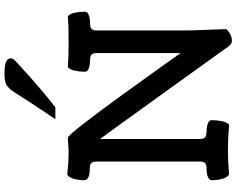

<svg xmlns="http://www.w3.org/2000/svg" viewBox="-121 -940 1079 877"><g transform="rotate(-90 418.5 -501.5)"><path d="M312.5 -788.1Q382.3 -890.6 435.5 -975.1Q452.1 -1001.5 468.8 -1011Q485.4 -1020.5 519 -1020.5Q558.1 -1020.5 574.5 -1013.4Q590.8 -1006.3 590.8 -990.7Q590.8 -983.9 584.2 -976.6Q577.6 -969.2 560.5 -954.1Q543.5 -939 533.2 -929.2Q516.1 -912.6 460.7 -865Q405.3 -817.4 366.7 -788.1ZM59.6 -733.9Q67.9 -733.4 86.7 -731.4Q105.5 -729.5 121.1 -728.5Q136.7 -727.5 156.2 -727.5Q171.9 -727.5 194.8 -729.2Q217.8 -731 222.7 -731Q224.1 -731 226.1 -730.7Q228 -730.5 228.5 -730.5Q236.8 -730 290.5 -661.1Q344.2 -592.3 420.7 -486.8Q497.1 -381.3 539.1 -322.3Q581.1 -263.2 614.7 -215.8V-598.6Q614.7 -613.3 608.9 -621.3Q603 -629.4 584 -629.4Q561.5 -629.4 545.4 -635.3Q529.3 -641.1 529.3 -652.8Q529.3 -677.7 534.4 -700.4Q539.6 -723.1 550.3 -731Q594.2 -727.5 667 -727.5Q740.2 -727.5 782.7 -731Q793.5 -723.1 798.6 -700.4Q803.7 -677.7 803.7 -652.8Q803.7 -641.1 787.6 -635.3Q771.5 -629.4 749 -629.4Q738.3 -629.4 731.4 -626.7Q724.6 -624 721.9 -618.7Q719.2 -613.3 718.5 -609.1Q717.8 -605 717.8 -597.7V-202.1Q717.8 -168.5 720.9 -94.5Q724.1 -20.5 724.1 -6.8Q699.2 18.1 671.4 18.1Q665.5 18.1 660.4 16.1Q655.3 14.2 650.9 9.5Q646.5 4.9 643.8 1.7Q641.1 -1.5 636.2 -9Q631.3 -16.6 628.9 -20Q584.5 -82.5 403.3 -333.7Q222.2 -585 222.2 -584V-129.4Q222.2 -122.1 222.9 -117.9Q223.6 -113.8 226.3 -108.4Q229 -103 235.8 -100.3Q242.7 -97.7 253.4 -97.7Q275.9 -97.7 292 -91.8Q308.1 -85.9 308.1 -74.2Q308.1 -49.3 303 -25.9Q297.9 -2.4 287.1 5.4Q220.7 0 171.4 0Q125 0 59.6 5.4Q46.4 -2.4 40 -25.9Q33.7 -49.3 33.7 -74.2Q33.7 -85.9 49.8 -91.8Q65.9 -97.7 88.4 -97.7Q107.4 -97.7 113.3 -105.7Q119.1 -113.8 119.1 -128.4V-600.1Q119.1 -614.7 113.3 -622.8Q107.4 -630.9 88.4 -630.9Q33.7 -630.9 33.7 -656.2Q33.7 -680.2 40 -703.4Q46.4 -726.6 59.6 -733.9Z"/></g></svg>

Font: Coustard
Style: Regular
Weight: 400
Foundry: vernon adams
Version: Version 1.000